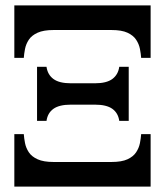

<svg xmlns="http://www.w3.org/2000/svg" viewBox="-20 -690 609 710"><path d="M537 -670V-476H502Q501 -491 497.5 -509Q494 -527 483.5 -543Q473 -559 451.5 -569Q430 -579 392 -579H178Q141 -579 119 -569Q97 -559 86.5 -543Q76 -527 72.5 -509Q69 -491 68 -476H33V-670ZM537 0H33V-194H68Q69 -179 72.5 -161Q76 -143 86.5 -127Q97 -111 119 -101Q141 -91 178 -91H392Q430 -91 451.5 -101Q473 -111 483.5 -127Q494 -143 497.5 -161Q501 -179 502 -194H537ZM421 -443H456V-243H421Q417 -272 395.5 -287.5Q374 -303 331 -303H242Q199 -303 177.5 -287.5Q156 -272 152 -243H117V-443H152Q156 -414 177.5 -398Q199 -382 242 -382H331Q374 -382 395.5 -398Q417 -414 421 -443Z"/></svg>

Font: Brygada 1918 SemiBold
Style: Regular
Weight: 600
Designer: Mateusz Machalski | Borys Kosmynka | Przemek Hoffer
Foundry: NIEPODLEGLA 2018
Version: Version 3.006